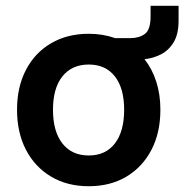

<svg xmlns="http://www.w3.org/2000/svg" viewBox="-20 -632 638 665"><path d="M39 -252Q39 -331 70 -390.2Q101 -449.5 157 -482.2Q213 -515 287.5 -515Q336.5 -515 378.5 -500H432Q462 -500 481.8 -514.5Q501.5 -529 501.5 -575.5V-612H598.5V-560Q598.5 -513.5 581.2 -485.2Q564 -457 537 -443.5Q510 -430 480.5 -427Q507 -393.5 521.2 -349.2Q535.5 -305 535.5 -252Q535.5 -172.5 504.5 -113Q473.5 -53.5 417.8 -20.2Q362 13 287.5 13Q213 13 157 -20.2Q101 -53.5 70 -113Q39 -172.5 39 -252ZM410 -252Q410 -326.5 377.8 -367.5Q345.5 -408.5 287.5 -408.5Q229 -408.5 196.2 -367.5Q163.5 -326.5 163.5 -252Q163.5 -176.5 196.2 -135Q229 -93.5 287.5 -93.5Q345.5 -93.5 377.8 -135Q410 -176.5 410 -252Z"/></svg>

Font: Overused Grotesk SemiBold
Style: Regular
Weight: 610
Version: Version 0.004